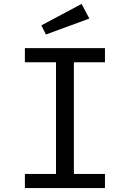

<svg xmlns="http://www.w3.org/2000/svg" viewBox="-20 -949 655 969"><path d="M105.6 -706.2H509.7V-634.9H352.8V-71.3H509.7V0H105.6V-71.3H262.6V-634.9H105.6ZM188.7 -821 391.8 -929.2 430.8 -855.4 211.8 -774.9Z"/></svg>

Font: Fira Code Fixed
Style: Regular
Weight: 400
Monospace: yes
Designer: Carrois Corporate, Edenspiekermann AG, Nikita Prokopov
Foundry: Carrois Corporate, Edenspiekermann AG, Nikita Prokopov
Version: Version 5.002